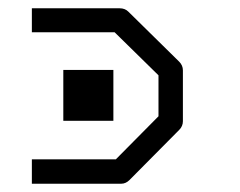

<svg xmlns="http://www.w3.org/2000/svg" viewBox="-20 -495 580 464"><path d="M133 -326H254V-203H133ZM57 -51V-110H260L363 -214V-313L257 -417H57V-475H269Q282 -475 290 -467L413 -346Q422 -337 422 -325V-202Q422 -190 413 -181L293 -60Q284 -51 273 -51Z"/></svg>

Font: IBM 3270
Style: Regular
Weight: 400
Monospace: yes
Version: Version 2.3.1